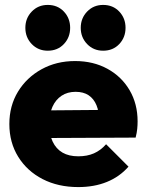

<svg xmlns="http://www.w3.org/2000/svg" viewBox="-20 -749 594 780"><path d="M298 11Q216 11 153 -21.5Q90 -54 54 -112Q18 -170 18 -245Q18 -319 53 -376.5Q88 -434 148.5 -467.5Q209 -501 285 -501Q359 -501 416.5 -469.5Q474 -438 506.5 -382.5Q539 -327 539 -256Q539 -241 537.5 -225.5Q536 -210 531 -190L100 -188V-300L462 -303L384 -254Q383 -295 372 -321.5Q361 -348 340 -362Q319 -376 287 -376Q254 -376 230 -360Q206 -344 193 -315Q180 -286 180 -245Q180 -203 194 -173.5Q208 -144 234 -129Q260 -114 298 -114Q334 -114 361.5 -126Q389 -138 411 -163L502 -72Q466 -31 414.5 -10Q363 11 298 11ZM174 -543Q135 -543 109 -570Q83 -597 83 -636Q83 -675 109 -702Q135 -729 174 -729Q214 -729 239.5 -702Q265 -675 265 -636Q265 -597 239.5 -570Q214 -543 174 -543ZM399 -543Q360 -543 334 -570Q308 -597 308 -636Q308 -675 334 -702Q360 -729 399 -729Q439 -729 464.5 -702Q490 -675 490 -636Q490 -597 464.5 -570Q439 -543 399 -543Z"/></svg>

Font: Outfit Thin ExtraBold
Style: Regular
Weight: 800
Version: Version 1.100;gftools[0.9.27]